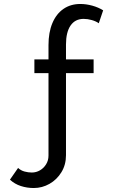

<svg xmlns="http://www.w3.org/2000/svg" viewBox="-20 -760 574 966"><path d="M150 186Q116 186 85 176Q54 166 30 144L71 85Q85 98 103.5 103Q122 108 140 108Q162 108 181 97Q200 86 212 66.5Q224 47 224 23V-392H153V-461H224V-533Q224 -597 243.5 -643.5Q263 -690 299 -715Q335 -740 384 -740Q414 -740 444.5 -731.5Q475 -723 499 -708L477 -643Q463 -653 442 -659Q421 -665 401 -665Q358 -665 335 -631.5Q312 -598 312 -536V-461H451V-392H312V21Q312 69 289 106.5Q266 144 229 165Q192 186 150 186Z"/></svg>

Font: Raleway Thin Medium
Style: Regular
Weight: 500
Version: Version 4.026